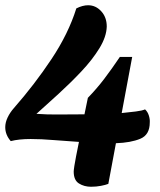

<svg xmlns="http://www.w3.org/2000/svg" viewBox="-32 -700 610 732"><path d="M315 12Q289 12 269 -0.5Q249 -13 249 -46Q249 -51 251.5 -67.5Q254 -84 258 -104L269 -159Q220 -162 172.5 -166Q125 -170 85 -170Q63 -170 43.5 -168Q24 -166 9 -162Q-12 -186 -12 -215Q-12 -233 -3 -252Q6 -271 21 -288Q100 -378 164.5 -475Q229 -572 259 -668Q283 -680 304 -680Q333 -680 354 -657Q375 -634 375 -599Q374 -560 347 -516Q320 -472 278 -427.5Q236 -383 190.5 -341.5Q145 -300 107 -266Q148 -263 189 -263.5Q230 -264 271 -264Q280 -264 290 -264L303 -327Q337 -362 365.5 -399.5Q394 -437 425 -483H472L432 -269Q462 -272 486 -275Q510 -278 521 -283Q531 -274 535.5 -259.5Q540 -245 539 -233Q539 -186 503 -171Q467 -156 410 -154L381 1Q371 5 353 8.5Q335 12 315 12Z"/></svg>

Font: Sansita Swashed SemiBold
Style: Regular
Weight: 600
Designer: Pablo Cosgaya
Foundry: Omnibus-Type
Version: Version 1.003; ttfautohint (v1.8.3)